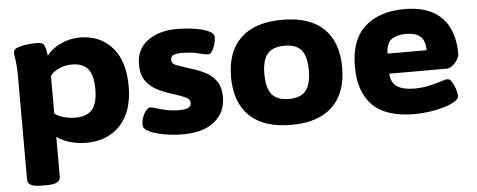

<svg xmlns="http://www.w3.org/2000/svg" viewBox="-49 -653 2439 981"><g transform="rotate(-5 1170.0 -162.5)"><path d="M125 206Q89 206 72.5 196.5Q56 187 56 168V-349Q56 -396 53.5 -421Q51 -446 48.5 -459Q46 -472 46 -483Q46 -500 68 -508Q90 -516 119 -519Q148 -522 168 -522Q196 -522 203.5 -508Q211 -494 217 -452Q241 -486 288 -508.5Q335 -531 388 -531Q491 -531 553 -461Q615 -391 615 -261Q615 -133 550 -62.5Q485 8 373 8Q328 8 287.5 -5Q247 -18 224 -36V168Q224 187 207.5 196.5Q191 206 155 206ZM330 -125Q390 -125 417 -157.5Q444 -190 444 -262Q444 -332 418 -364.5Q392 -397 335 -397Q300 -397 269 -383Q238 -369 224 -348V-156Q239 -142 269 -133.5Q299 -125 330 -125Z M869 8Q835 8 800 3.5Q765 -1 735 -9.5Q705 -18 686.5 -30Q668 -42 668 -58Q668 -78 675.5 -98Q683 -118 694 -131Q705 -144 714 -144Q724 -144 745 -137Q766 -130 796 -123.5Q826 -117 863 -117Q896 -117 909.5 -125Q923 -133 923 -150Q923 -168 901.5 -178Q880 -188 840 -201Q796 -214 759 -232.5Q722 -251 699.5 -283Q677 -315 677 -367Q677 -445 735 -488Q793 -531 887 -531Q914 -531 946.5 -528Q979 -525 1008 -518Q1037 -511 1056 -500Q1075 -489 1075 -473Q1075 -455 1069 -435Q1063 -415 1054 -401.5Q1045 -388 1035 -388Q1017 -388 984 -397.5Q951 -407 900 -407Q869 -407 856 -400Q843 -393 843 -377Q843 -356 868 -347Q893 -338 932 -325Q975 -313 1011 -295Q1047 -277 1068.5 -245.5Q1090 -214 1090 -163Q1090 -86 1032.5 -39Q975 8 869 8Z M1426 8Q1286 8 1213 -61.5Q1140 -131 1140 -262Q1140 -393 1213 -462Q1286 -531 1426 -531Q1565 -531 1637.5 -462Q1710 -393 1710 -262Q1710 -131 1637.5 -61.5Q1565 8 1426 8ZM1426 -125Q1486 -125 1512.5 -158Q1539 -191 1539 -262Q1539 -333 1512.5 -365.5Q1486 -398 1426 -398Q1365 -398 1338 -365.5Q1311 -333 1311 -262Q1311 -191 1338 -158Q1365 -125 1426 -125Z M2060 8Q1913 8 1844 -60.5Q1775 -129 1775 -260Q1775 -398 1849.5 -464.5Q1924 -531 2052 -531Q2142 -531 2198.5 -499Q2255 -467 2281 -410.5Q2307 -354 2307 -280Q2307 -266 2296.5 -249Q2286 -232 2271 -220.5Q2256 -209 2242 -209H1947Q1949 -163 1980 -142.5Q2011 -122 2067 -122Q2109 -122 2144.5 -130Q2180 -138 2205 -146.5Q2230 -155 2241 -155Q2253 -155 2263.5 -137.5Q2274 -120 2280.5 -98.5Q2287 -77 2287 -65Q2287 -51 2266 -37.5Q2245 -24 2211 -14Q2177 -4 2137.5 2Q2098 8 2060 8ZM1947 -312H2147Q2147 -362 2122.5 -383Q2098 -404 2049 -404Q2005 -404 1977 -386Q1949 -368 1947 -312Z"/></g></svg>

Font: Asap Semi Expanded ExtraBold
Style: Regular
Weight: 800
Width: 6
Designer: Pablo Cosgaya
Foundry: Omnibus-Type
Version: Version 3.001; ttfautohint (v1.8.4.7-5d5b)